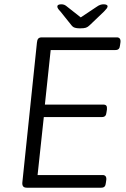

<svg xmlns="http://www.w3.org/2000/svg" viewBox="-20 -874 586 894"><path d="M105 0Q93 0 88 -6Q83 -12 84 -24L152 -676Q153 -688 158 -694Q163 -700 175 -700H524Q533 -700 537.5 -694.5Q542 -689 541 -678L539 -664Q538 -652 533 -646.5Q528 -641 517 -641H216L189 -387H461Q471 -387 475 -382Q479 -377 478 -365L476 -352Q475 -340 470 -334.5Q465 -329 455 -329H184L155 -59H458Q467 -59 471.5 -53.5Q476 -48 475 -37L473 -23Q472 -11 467 -5.5Q462 0 451 0ZM462 -854Q471 -854 476 -851.5Q481 -849 481 -845Q481 -840 476.5 -834Q472 -828 464 -820L398 -757Q389 -748 380 -745Q371 -742 353 -742Q342 -742 334.5 -743.5Q327 -745 322.5 -747.5Q318 -750 313 -756L261 -821Q254 -828 250.5 -833.5Q247 -839 247 -843Q247 -849 252 -851.5Q257 -854 266 -854Q273 -854 279.5 -851.5Q286 -849 295 -841L356 -793L428 -841Q439 -849 447 -851.5Q455 -854 462 -854Z"/></svg>

Font: Asap Light
Style: Italic
Weight: 300
Italic angle: -6°
Designer: Pablo Cosgaya
Foundry: Omnibus-Type
Version: Version 3.001